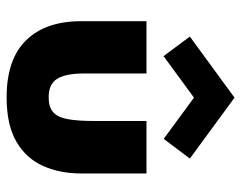

<svg xmlns="http://www.w3.org/2000/svg" viewBox="-94 -622 728 580"><g transform="rotate(90 270.0 -332.0)"><path d="M274 12Q159 12 101.5 -47Q44 -106 44 -213V-410.5H202V-220Q202 -167.5 217.8 -141.2Q233.5 -115 274 -115Q303.5 -115 319 -128.8Q334.5 -142.5 340 -172.8Q345.5 -203 345.5 -253.5V-410.5H504V-213Q504 -148.5 481.2 -97.8Q458.5 -47 408 -17.5Q357.5 12 274 12ZM149.5 -462 90.5 -541.5 275 -676.5 459 -541.5 399.5 -462.5 275 -554Z"/></g></svg>

Font: Lucymar Sans ExtraBold
Style: Regular
Weight: 800
Foundry: The League of Moveable Type (original font) / Main changes by Cristiano Sobral with portions from Mirco Monsees
Version: Version 2.001;August 30, 2020;FontCreator 13.0.0.2681 64-bit